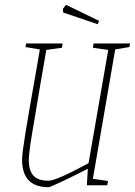

<svg xmlns="http://www.w3.org/2000/svg" viewBox="-20 -772 562 800"><path d="M460 -566 367 -27 430 -18 427 0H342L346 -69Q298 -44 243.5 -18Q189 8 182 8Q72 8 72 -107Q72 -132 86 -218Q100 -304 136 -507L146 -566L86 -576L89 -591H241L238 -573L173 -564L151 -437Q125 -285 112.5 -208.5Q100 -132 100 -105Q100 -61 119.5 -40Q139 -19 182 -19Q214 -19 349 -92L431 -564L367 -573L370 -591H522L519 -576ZM243 -720 242 -735 255 -752 393 -685 387 -671Z"/></svg>

Font: Grenze Thin
Style: Italic
Weight: 250
Italic angle: -10°
Designer: Renata Polastri
Foundry: Omnibus-Type
Version: Version 1.002; ttfautohint (v1.8)